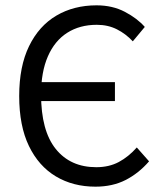

<svg xmlns="http://www.w3.org/2000/svg" viewBox="-20 -688 611 720"><path d="M338 12Q254 12 189.5 -26.5Q125 -65 88.5 -140.5Q52 -216 52 -328Q52 -439 89 -515Q126 -591 191.5 -629.5Q257 -668 342 -668Q402 -668 448.5 -643.5Q495 -619 523 -587L478 -533Q452 -561 418.5 -578Q385 -595 343 -595Q279 -595 232 -565Q185 -535 159.5 -476.5Q134 -418 134 -334Q134 -198 189 -129.5Q244 -61 341 -61Q389 -61 425.5 -80.5Q462 -100 493 -135L539 -83Q500 -38 451 -13Q402 12 338 12ZM92 -309V-380H411V-309Z"/></svg>

Font: Source Sans 3
Style: Regular
Weight: 400
Designer: Paul D. Hunt
Foundry: Adobe
Version: Version 3.046;hotconv 1.0.118;makeotfexe 2.5.65603